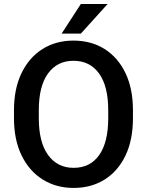

<svg xmlns="http://www.w3.org/2000/svg" viewBox="-20 -922 729 952"><path d="M639.2 -375V-335.9Q639.2 -228.5 602.3 -151.1Q565.4 -73.7 499.3 -32Q433.1 9.8 345.2 9.8Q258.3 9.8 191.7 -32Q125 -73.7 87.2 -151.1Q49.3 -228.5 49.3 -335.9V-375Q49.3 -482.4 86.9 -559.8Q124.5 -637.2 190.9 -679Q257.3 -720.7 344.2 -720.7Q432.1 -720.7 498.5 -679Q564.9 -637.2 602.1 -559.8Q639.2 -482.4 639.2 -375ZM516.6 -335.9V-376Q516.6 -494.6 471.2 -557.6Q425.8 -620.6 344.2 -620.6Q263.7 -620.6 218 -557.6Q172.4 -494.6 172.4 -376V-335.9Q172.4 -216.8 218.5 -153.3Q264.6 -89.8 345.2 -89.8Q427.2 -89.8 471.9 -153.3Q516.6 -216.8 516.6 -335.9ZM285.6 -755.4 380.9 -902.3H513.7L380.9 -755.4Z"/></svg>

Font: Vazirmatn RD FD Medium
Style: Regular
Weight: 500
Designer: Saber Rastikerdar
Foundry: Saber Rastikerdar
Version: Version 33.003